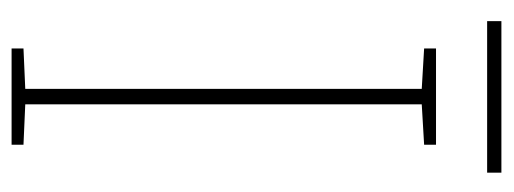

<svg xmlns="http://www.w3.org/2000/svg" viewBox="-290 -574 864 323"><g transform="rotate(90 141.5 -412.0)"><path d="M270 -824H15V-800H270ZM223 0V-20L155 -23V-690L223 -694V-714H61V-694L129 -690V-23L61 -20V0Z"/></g></svg>

Font: Noto Sans Syriac Eastern Thin
Style: Regular
Weight: 100
Designer: Patrick Giasson and the Monotype Design Team
Foundry: Monotype Imaging Inc.
Version: Version 3.001